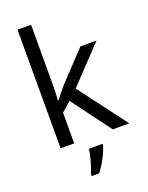

<svg xmlns="http://www.w3.org/2000/svg" viewBox="-177 -847 889 1156"><g transform="rotate(-20 267.0 -269.5)"><path d="M172 -363V-760H85V0H172V-197L233 -250L419 0H525L293 -307L510 -536H407L236 -355C218 -335 184 -292 172 -276H168C169 -301 172 -342 172 -363ZM331 70V61H244C239 104 218 176 203 209V221H251C287 178 322 106 331 70Z"/></g></svg>

Font: Noto Sans Caucasian Albanian
Style: Regular
Weight: 400
Designer: Monotype Design Team
Foundry: Monotype Imaging Inc.
Version: Version 2.005